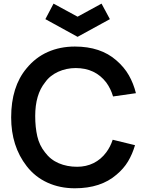

<svg xmlns="http://www.w3.org/2000/svg" viewBox="-20 -1022 802 1058"><path d="M275 -1002 407.5 -930 539.5 -1002 585.5 -916.5 407.5 -819 230 -916.5ZM724 -222Q709.5 -172.5 685.5 -132.5Q661.5 -92.5 622 -59.5Q535.5 15.5 392.5 15.5Q310 15.5 241.8 -15.5Q173.5 -46.5 127 -106.5Q41.5 -216.5 41.5 -375Q41.5 -544 126 -645Q175.5 -705.5 243.2 -735.5Q311 -765.5 392.5 -765.5Q534.5 -765.5 621 -689.5Q664.5 -652 690 -607.2Q715.5 -562.5 729 -508.5L603 -490.5Q590 -534 565.5 -567.5Q504.5 -647 397 -647Q371.5 -647 347 -641.8Q322.5 -636.5 300.5 -626.5Q278.5 -616.5 260 -601.8Q241.5 -587 228 -567.5Q174 -500.5 174 -382.5Q174 -321 185.5 -271Q197 -221 228 -182.5Q258 -142 303.8 -122.5Q349.5 -103 405 -103Q454.5 -103 495.5 -123.2Q536.5 -143.5 565.5 -182.5Q588 -212.5 601 -252Z"/></svg>

Font: Russisch Sans
Style: Bold
Weight: 700
Designer: Michael Sharanda (font) & Cristiano Sobral (main changes)
Foundry: Michael Sharanda
Version: Version 2.00;September 8, 2020;FontCreator 13.0.0.2681 64-bi